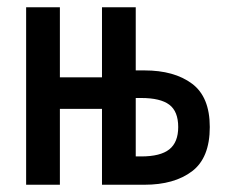

<svg xmlns="http://www.w3.org/2000/svg" viewBox="-20 -509 640 529"><path d="M52 0V-489H145V-296H261V-489H354V-315H378Q460 -315 509 -278.5Q558 -242 558 -159Q558 -74 509 -37Q460 0 378 0H261V-209H145V0ZM354 -78H369Q422 -78 446.5 -97.5Q471 -117 471 -159Q471 -202 446.5 -220.5Q422 -239 369 -239H354Z"/></svg>

Font: SauceCodePro Nerd Font Mono
Style: Regular
Weight: 500
Monospace: yes
Designer: Paul D. Hunt, Teo Tuominen
Foundry: Adobe Systems Incorporated
Version: Version 2.030;PS 1.000;hotconv 16.6.51;makeotf.lib2.5.65220;